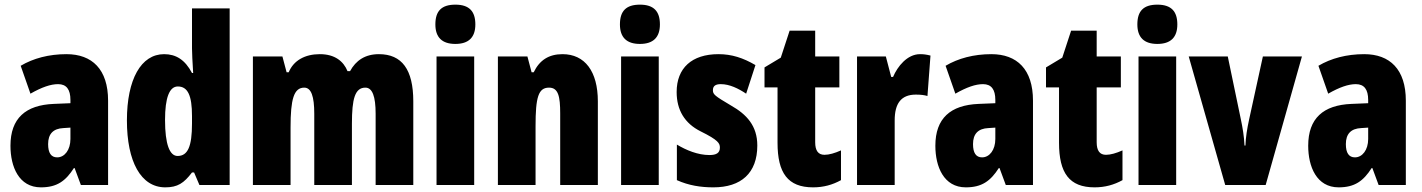

<svg xmlns="http://www.w3.org/2000/svg" viewBox="-20 -796 6117 826"><path d="M266 -563C190 -563 123 -545 69 -513L111 -393C160 -421 198 -434 230 -434C266 -434 283 -411 283 -366V-352L211 -349C90 -344 25 -287 25 -169C25 -79 61 10 156 10C225 10 262 -17 298 -73H301L328 0H445V-363C445 -498 376 -563 266 -563ZM253 -245 283 -247V-198C283 -151 258 -119 226 -119C200 -119 187 -138 187 -176C187 -220 209 -243 253 -245Z M691 10C744 10 771 -8 806 -54H815L838 0H968V-760H806V-588C806 -567 808 -532 811 -482H806C776 -539 737 -563 686 -563C587 -563 526 -455 526 -278C526 -101 586 10 691 10ZM744 -125C710 -125 690 -175 690 -280C690 -376 709 -424 745 -424C788 -424 806 -385 806 -297V-265C806 -166 788 -125 744 -125Z M1610 -563C1551 -563 1511 -536 1486 -490H1475C1458 -532 1421 -563 1356 -563C1292 -563 1243 -536 1222 -485H1213L1195 -553H1068V0H1230V-248C1230 -369 1244 -419 1289 -419C1319 -419 1332 -381 1332 -307V0H1494V-264C1494 -371 1507 -419 1552 -419C1582 -419 1596 -381 1596 -307V0H1758V-360C1758 -497 1709 -563 1610 -563Z M1939 -776C1879 -776 1853 -748 1853 -691C1853 -635 1882 -607 1939 -607C1996 -607 2025 -635 2025 -691C2025 -747 1999 -776 1939 -776ZM2020 -553H1858V0H2020Z M2400 -563C2341 -563 2301 -537 2276 -485H2267L2249 -553H2122V0H2284V-253C2284 -378 2296 -419 2342 -419C2382 -419 2390 -381 2390 -308V0H2552V-360C2552 -489 2496 -563 2400 -563Z M2733 -776C2673 -776 2647 -748 2647 -691C2647 -635 2676 -607 2733 -607C2790 -607 2819 -635 2819 -691C2819 -747 2793 -776 2733 -776ZM2814 -553H2652V0H2814Z M3238 -170C3238 -255 3192 -304 3125 -342C3054 -384 3047 -390 3047 -408C3047 -426 3058 -434 3081 -434C3119 -434 3157 -415 3190 -393L3230 -516C3177 -547 3128 -563 3071 -563C2956 -563 2891 -503 2891 -400C2891 -322 2926 -265 2994 -231C3071 -193 3077 -179 3077 -161C3077 -138 3062 -129 3032 -129C2982 -129 2932 -150 2892 -174V-21C2943 2 2995 10 3049 10C3168 10 3238 -51 3238 -170Z M3527 -130C3500 -130 3487 -148 3487 -184V-420H3591V-553H3487V-664H3377L3339 -548L3269 -506V-420H3325V-182C3325 -52 3369 10 3478 10C3523 10 3562 -1 3598 -21V-149C3571 -137 3547 -130 3527 -130Z M3938 -563C3883 -563 3841 -510 3822 -465H3814L3791 -553H3667V0H3829V-278C3829 -350 3856 -389 3920 -389C3941 -389 3957 -387 3970 -383L3983 -557C3963 -562 3951 -563 3938 -563Z M4245 -563C4169 -563 4102 -545 4048 -513L4090 -393C4139 -421 4177 -434 4209 -434C4245 -434 4262 -411 4262 -366V-352L4190 -349C4069 -344 4004 -287 4004 -169C4004 -79 4040 10 4135 10C4204 10 4241 -17 4277 -73H4280L4307 0H4424V-363C4424 -498 4355 -563 4245 -563ZM4232 -245 4262 -247V-198C4262 -151 4237 -119 4205 -119C4179 -119 4166 -138 4166 -176C4166 -220 4188 -243 4232 -245Z M4738 -130C4711 -130 4698 -148 4698 -184V-420H4802V-553H4698V-664H4588L4550 -548L4480 -506V-420H4536V-182C4536 -52 4580 10 4689 10C4734 10 4773 -1 4809 -21V-149C4782 -137 4758 -130 4738 -130Z M4959 -776C4899 -776 4873 -748 4873 -691C4873 -635 4902 -607 4959 -607C5016 -607 5045 -635 5045 -691C5045 -747 5019 -776 4959 -776ZM5040 -553H4878V0H5040Z M5251 0H5425L5581 -553H5413L5354 -283C5345 -242 5339 -204 5338 -170H5334C5332 -211 5326 -246 5318 -284L5262 -553H5094Z M5849 -563C5773 -563 5706 -545 5652 -513L5694 -393C5743 -421 5781 -434 5813 -434C5849 -434 5866 -411 5866 -366V-352L5794 -349C5673 -344 5608 -287 5608 -169C5608 -79 5644 10 5739 10C5808 10 5845 -17 5881 -73H5884L5911 0H6028V-363C6028 -498 5959 -563 5849 -563ZM5836 -245 5866 -247V-198C5866 -151 5841 -119 5809 -119C5783 -119 5770 -138 5770 -176C5770 -220 5792 -243 5836 -245Z"/></svg>

Font: Noto Sans Telugu ExtraCondensed Black
Style: Regular
Weight: 900
Width: 2
Designer: Jelle Bosma - Monotype Design Team
Foundry: Monotype Imaging Inc.
Version: Version 2.005